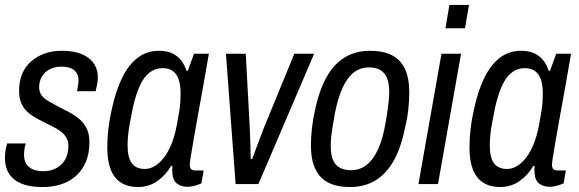

<svg xmlns="http://www.w3.org/2000/svg" viewBox="-20 -743 2338 775"><path d="M154 12Q113 12 84 4Q55 -4 36.5 -19.5Q18 -35 9 -56.5Q0 -78 0 -105Q0 -119 2 -134Q4 -149 9 -164H84Q80 -152 78.5 -139.5Q77 -127 77 -118Q77 -96 86 -81.5Q95 -67 112.5 -59.5Q130 -52 155 -52Q177 -52 195.5 -59Q214 -66 227.5 -79Q241 -92 248.5 -111Q256 -130 256 -154Q256 -174 247.5 -188Q239 -202 224.5 -213Q210 -224 192 -232.5Q174 -241 155 -251Q137 -260 119 -270.5Q101 -281 87 -295Q73 -309 65 -328.5Q57 -348 57 -375Q57 -416 70 -446Q83 -476 107 -496.5Q131 -517 162 -527.5Q193 -538 230 -538Q264 -538 290.5 -531Q317 -524 336 -510Q355 -496 365 -476Q375 -456 375 -430Q375 -416 372 -402Q369 -388 366 -375H291Q295 -396 296 -404.5Q297 -413 297 -418Q297 -438 288 -450.5Q279 -463 263.5 -468.5Q248 -474 228 -474Q207 -474 190 -467.5Q173 -461 161.5 -449.5Q150 -438 144 -423Q138 -408 138 -392Q138 -371 148.5 -357.5Q159 -344 176 -334.5Q193 -325 213 -314Q234 -303 256.5 -291.5Q279 -280 298 -264.5Q317 -249 329 -226Q341 -203 341 -169Q341 -123 326 -88.5Q311 -54 285 -31.5Q259 -9 225 1.5Q191 12 154 12Z M536 12Q497 12 469 -5.5Q441 -23 427 -58.5Q413 -94 413 -148Q413 -184 417.5 -223Q422 -262 431 -301Q447 -376 473 -429Q499 -482 536 -510Q573 -538 621 -538Q653 -538 674.5 -528Q696 -518 710.5 -500Q725 -482 733 -457H738L763 -526H823L801 -400Q796 -372 789 -333.5Q782 -295 774.5 -253Q767 -211 760.5 -173.5Q754 -136 750 -110.5Q746 -85 746 -79Q746 -67 751 -61Q756 -55 768 -55H802L793 -3Q782 2 767 6.5Q752 11 737 11Q712 11 695 -1.5Q678 -14 676 -43Q675 -49 675 -56.5Q675 -64 676 -72L671 -74Q650 -37 615.5 -12.5Q581 12 536 12ZM565 -61Q585 -61 604.5 -72.5Q624 -84 641.5 -106.5Q659 -129 672.5 -162.5Q686 -196 694 -240Q700 -271 703.5 -293.5Q707 -316 708 -333Q709 -350 709 -365Q709 -399 701.5 -421.5Q694 -444 678 -456Q662 -468 636 -468Q607 -468 584 -450.5Q561 -433 544.5 -397Q528 -361 516 -307Q509 -272 504 -245Q499 -218 497 -196.5Q495 -175 495 -157Q495 -107 512 -84Q529 -61 565 -61Z M931 0 892 -526H972L988 -229Q989 -217 989.5 -194Q990 -171 991 -146Q992 -121 992 -101H998Q1002 -113 1011 -136.5Q1020 -160 1029.5 -185.5Q1039 -211 1046 -229L1168 -526H1248L1023 0Z M1393 12Q1341 12 1306 -5.5Q1271 -23 1253 -60.5Q1235 -98 1235 -156Q1235 -189 1239 -225Q1243 -261 1251 -296Q1268 -378 1298 -431.5Q1328 -485 1372 -511.5Q1416 -538 1473 -538Q1526 -538 1561 -520.5Q1596 -503 1614 -466Q1632 -429 1632 -369Q1632 -336 1628 -300Q1624 -264 1615 -228Q1599 -147 1569 -94Q1539 -41 1495 -14.5Q1451 12 1393 12ZM1397 -56Q1433 -56 1460.5 -78Q1488 -100 1507 -142.5Q1526 -185 1536 -246Q1542 -279 1545 -302Q1548 -325 1549.5 -341.5Q1551 -358 1551 -372Q1551 -406 1542 -428Q1533 -450 1515 -460.5Q1497 -471 1470 -471Q1434 -471 1407.5 -450Q1381 -429 1362.5 -388Q1344 -347 1332 -287Q1326 -253 1322 -228.5Q1318 -204 1316.5 -186.5Q1315 -169 1315 -154Q1315 -119 1324 -97.5Q1333 -76 1351.5 -66Q1370 -56 1397 -56Z M1778 -629 1794 -723H1873L1857 -629ZM1669 0 1762 -526H1841L1748 0Z M1998 12Q1959 12 1931 -5.5Q1903 -23 1889 -58.5Q1875 -94 1875 -148Q1875 -184 1879.5 -223Q1884 -262 1893 -301Q1909 -376 1935 -429Q1961 -482 1998 -510Q2035 -538 2083 -538Q2115 -538 2136.5 -528Q2158 -518 2172.5 -500Q2187 -482 2195 -457H2200L2225 -526H2285L2263 -400Q2258 -372 2251 -333.5Q2244 -295 2236.5 -253Q2229 -211 2222.5 -173.5Q2216 -136 2212 -110.5Q2208 -85 2208 -79Q2208 -67 2213 -61Q2218 -55 2230 -55H2264L2255 -3Q2244 2 2229 6.5Q2214 11 2199 11Q2174 11 2157 -1.5Q2140 -14 2138 -43Q2137 -49 2137 -56.5Q2137 -64 2138 -72L2133 -74Q2112 -37 2077.5 -12.5Q2043 12 1998 12ZM2027 -61Q2047 -61 2066.5 -72.5Q2086 -84 2103.5 -106.5Q2121 -129 2134.5 -162.5Q2148 -196 2156 -240Q2162 -271 2165.5 -293.5Q2169 -316 2170 -333Q2171 -350 2171 -365Q2171 -399 2163.5 -421.5Q2156 -444 2140 -456Q2124 -468 2098 -468Q2069 -468 2046 -450.5Q2023 -433 2006.5 -397Q1990 -361 1978 -307Q1971 -272 1966 -245Q1961 -218 1959 -196.5Q1957 -175 1957 -157Q1957 -107 1974 -84Q1991 -61 2027 -61Z"/></svg>

Font: Archivo Condensed
Style: Italic
Weight: 400
Width: 3
Italic angle: -10°
Designer: Hector Gatti
Foundry: Omnibus-Type
Version: Version 2.001